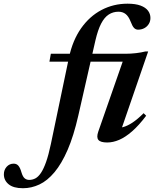

<svg xmlns="http://www.w3.org/2000/svg" viewBox="-208 -742 816 1016"><path d="M53.5 -415.5 61 -457.5H455Q484 -457.5 511.8 -460.8Q539.5 -464 560.5 -469.5H576L427.5 -38.5L401 -65.5Q421 -63.5 443.5 -69.5Q466 -75.5 493 -93.2Q520 -111 552 -143L565.5 -129.5Q527 -78.5 491.2 -47.2Q455.5 -16 422.8 -2Q390 12 359.5 12Q324 12 312.8 -1.5Q301.5 -15 312 -45.5L445.5 -428L484.5 -415.5ZM206.5 -131Q182 -23 150 50.8Q118 124.5 80.2 169.5Q42.5 214.5 0.5 234.2Q-41.5 254 -86.5 254Q-137 254 -162.2 233.2Q-187.5 212.5 -187.5 180.5Q-187.5 157 -172.8 140.5Q-158 124 -135.5 124Q-120 124 -110.5 135.2Q-101 146.5 -94.5 170Q-87.5 193.5 -77.2 201.8Q-67 210 -53.5 210Q-36 210 -20.5 201.8Q-5 193.5 9 172.5Q23 151.5 36 114.8Q49 78 61 21L157 -438Q176.5 -529 221.2 -592.5Q266 -656 329.2 -689.2Q392.5 -722.5 467 -722.5Q509 -722.5 535.8 -712.5Q562.5 -702.5 575.2 -685.5Q588 -668.5 588 -647Q588 -629 579.2 -615Q570.5 -601 555.8 -593Q541 -585 522.5 -585Q510.5 -585 501.5 -594Q492.5 -603 482.5 -629.5Q472 -656 456.5 -668Q441 -680 419 -680Q390.5 -680 367.5 -665.2Q344.5 -650.5 327.2 -617.2Q310 -584 297 -528.5Z"/></svg>

Font: Newsreader 36pt SemiBold
Style: Italic
Weight: 600
Italic angle: -17°
Designer: Hugues Gentile
Foundry: Production Type
Version: Version 1.003